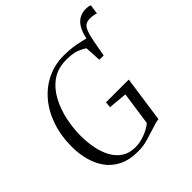

<svg xmlns="http://www.w3.org/2000/svg" viewBox="-224 -1031 1209 1209"><g transform="rotate(-45 381.0 -426.0)"><path d="M592.5 -611 588 -681Q595.5 -749 614.5 -788.2Q633.5 -827.5 661.5 -844Q689.5 -860.5 722.5 -860.5Q734.5 -860.5 744.5 -858.8Q754.5 -857 762 -853L753 -790Q742.5 -794.5 728 -796.8Q713.5 -799 697.5 -799Q674.5 -799 659.2 -789Q644 -779 632.8 -748.2Q621.5 -717.5 610 -655.5ZM322 8Q244 8 191 -19.2Q138 -46.5 106.5 -92Q75 -137.5 61 -193.5Q47 -249.5 47 -306.5Q47 -407 75.5 -489Q104 -571 154.5 -629.5Q205 -688 272.2 -719.5Q339.5 -751 417 -751Q463 -751 497 -746Q531 -741 556 -734.8Q581 -728.5 600.5 -724.5Q605.5 -723.5 610.2 -722Q615 -720.5 622.5 -720.5L595.5 -573H557.5L551 -682Q531.5 -695 500.8 -707.8Q470 -720.5 407.5 -720.5Q334.5 -720.5 282.5 -684Q230.5 -647.5 198 -587.5Q165.5 -527.5 150.2 -456Q135 -384.5 135 -314.5Q135.5 -258.5 146 -206Q156.5 -153.5 179.2 -112.2Q202 -71 238.8 -46.8Q275.5 -22.5 328.5 -22.5Q370.5 -22.5 415 -39.5Q459.5 -56.5 487 -80L519 -303L394 -314.5L397 -354H600L556 -45.5Q542 -44.5 526 -40Q510 -35.5 484 -27Q453.5 -17.5 412.2 -4.8Q371 8 322 8Z"/></g></svg>

Font: Merriweather 120pt Light
Style: Italic
Weight: 300
Italic angle: -7.8°
Version: Version 2.101